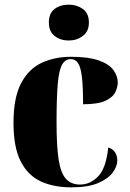

<svg xmlns="http://www.w3.org/2000/svg" viewBox="-20 -795 559 825"><path d="M286 10Q211 10 155.5 -15.5Q100 -41 69 -101.5Q38 -162 38 -267Q38 -375 70.5 -437Q103 -499 159 -525Q215 -551 286 -551Q360 -551 404 -535.5Q448 -520 467 -494.5Q486 -469 486 -440Q486 -422 476 -400Q466 -378 434 -362.5Q402 -347 337 -347Q337 -422 332 -464Q327 -506 315.5 -523.5Q304 -541 284 -541Q260 -541 246.5 -516.5Q233 -492 228 -432.5Q223 -373 223 -268Q223 -167 232 -109Q241 -51 263.5 -26.5Q286 -2 324 -2Q368 -2 402 -37.5Q436 -73 445 -161Q464 -156 474 -141Q484 -126 484 -106Q484 -81 465 -54.5Q446 -28 403 -9Q360 10 286 10ZM276 -621Q239 -621 214.5 -640.5Q190 -660 190 -698Q190 -738 214.5 -756.5Q239 -775 276 -775Q310 -775 336 -756.5Q362 -738 362 -698Q362 -660 336 -640.5Q310 -621 276 -621Z"/></svg>

Font: Noto Serif Display SemiCondensed Black
Style: Regular
Weight: 900
Width: 4
Designer: Monotype Design Team
Foundry: Monotype Imaging Inc.
Version: Version 2.009